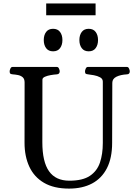

<svg xmlns="http://www.w3.org/2000/svg" viewBox="-20 -1082 796 1116"><path d="M632.8 -600.6 631.8 -252Q631.8 -163.6 601.6 -104.5Q571.3 -45.4 515.4 -15.6Q459.5 14.2 381.3 14.2Q293 14.2 235.6 -19.5Q178.2 -53.2 150.4 -113.3Q122.6 -173.3 122.6 -252L123 -602.5Q123 -623.5 111.8 -633.1Q100.6 -642.6 84.7 -645.8Q68.8 -648.9 53.7 -649.9Q43.5 -650.9 39.8 -654.1Q36.1 -657.2 36.1 -668Q36.1 -673.3 40.3 -683.1Q44.4 -692.9 52.7 -692.9H310.5Q318.8 -692.9 323 -683.1Q327.1 -673.3 327.1 -668Q327.1 -651.4 311 -649.9Q294.4 -648.9 274.7 -645.5Q254.9 -642.1 240.7 -635.7Q226.6 -629.4 226.6 -618.7L226.1 -255.9Q226.1 -141.6 264.9 -86.7Q303.7 -31.7 383.3 -31.7Q460.4 -31.7 502.4 -59.8Q544.4 -87.9 561 -137.2Q577.6 -186.5 577.6 -251V-607.4Q577.6 -624 561.8 -632.6Q545.9 -641.1 525.6 -644.8Q505.4 -648.4 491.7 -649.9Q481.4 -650.9 477.8 -654.1Q474.1 -657.2 474.1 -668Q474.1 -673.3 478.3 -683.1Q482.4 -692.9 490.7 -692.9H717.8Q726.1 -692.9 730.2 -683.1Q734.4 -673.3 734.4 -668Q734.4 -650.4 718.3 -649.9Q680.7 -647.9 656.7 -636Q632.8 -624 632.8 -600.6ZM495.6 -783.7Q468.8 -783.7 455.1 -802.2Q441.4 -820.8 441.4 -849.1Q441.4 -877.9 455.1 -896.2Q468.8 -914.6 495.6 -914.6Q522.5 -914.6 536.1 -896.2Q549.8 -877.9 549.8 -849.1Q549.8 -820.8 536.1 -802.2Q522.5 -783.7 495.6 -783.7ZM288.6 -783.7Q261.7 -783.7 248 -802.2Q234.4 -820.8 234.4 -849.1Q234.4 -877.9 248 -896.2Q261.7 -914.6 288.6 -914.6Q315.4 -914.6 329.1 -896.2Q342.8 -877.9 342.8 -849.1Q342.8 -820.8 329.1 -802.2Q315.4 -783.7 288.6 -783.7ZM248.5 -993.2V-1062H535.6V-993.2Z"/></svg>

Font: Gelasio
Style: Regular
Weight: 400
Designer: Eben Sorkin
Foundry: Eben Sorkin
Version: Version 1.008